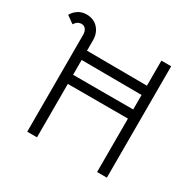

<svg xmlns="http://www.w3.org/2000/svg" viewBox="-153 -860 1031 1021"><g transform="rotate(30 362.0 -349.0)"><path d="M625 -684V0H565V-328H196V0H136V-595Q136 -615 126.5 -628Q117 -641 100 -641Q75 -641 59 -615L14 -647Q25 -668 47 -683Q69 -698 99 -698Q143 -698 169.5 -669Q196 -640 196 -595V-532L565 -530V-684ZM196 -384H565V-473L196 -475Z"/></g></svg>

Font: Bellota
Style: Regular
Weight: 400
Designer: Kemie Guaida
Foundry: Kemie Guaida
Version: Version 4.001